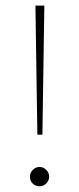

<svg xmlns="http://www.w3.org/2000/svg" viewBox="-20 -665 282 685"><path d="M106.4 -645H138.2L131.3 -184.6H113.3ZM86.9 -34.7Q86.9 -48.8 97.2 -59.1Q107.4 -69.3 121.1 -69.3Q134.8 -69.3 145 -59.1Q155.3 -48.8 155.3 -34.7Q155.3 -21 145.3 -10.7Q135.3 -0.5 121.1 -0.5Q106.4 -0.5 96.7 -10Q86.9 -19.5 86.9 -34.7Z"/></svg>

Font: Vazirmatn UI NL Thin
Style: Regular
Weight: 100
Designer: Saber Rastikerdar
Foundry: Saber Rastikerdar
Version: Version 33.003